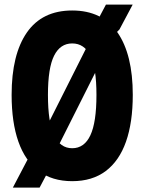

<svg xmlns="http://www.w3.org/2000/svg" viewBox="-20 -788 640 851"><path d="M300 15Q211 15 151.2 -30Q91.5 -75 61.5 -160.2Q31.5 -245.5 31.5 -367.5Q31.5 -546.5 99.2 -644Q167 -741.5 300 -741.5Q433 -741.5 500.8 -644Q568.5 -546.5 568.5 -367.5Q568.5 -245.5 538.5 -160.2Q508.5 -75 448.8 -30Q389 15 300 15ZM300 -131Q353.5 -131 380.5 -188.2Q407.5 -245.5 407.5 -367.5Q407.5 -487 380.5 -541.2Q353.5 -595.5 300 -595.5Q247 -595.5 219.8 -541.2Q192.5 -487 192.5 -367.5Q192.5 -245.5 219.8 -188.2Q247 -131 300 -131ZM37 43.5 101.5 -79.5 123.5 -100.5 402 -654 401 -676 449.5 -767.5H568L509.5 -657.5L486.5 -634L203 -70L205 -50L155.5 43.5Z"/></svg>

Font: Spline Sans Mono
Style: Regular
Weight: 400
Monospace: yes
Designer: Eben Sorkin, Mirko Velimirovic
Foundry: Sorkin Type
Version: Version 1.004